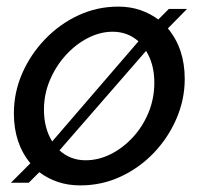

<svg xmlns="http://www.w3.org/2000/svg" viewBox="-20 -551 618 581"><path d="M223 10Q186 10 155 -0.5Q124 -11 99 -30L67 2H13L72 -57Q22 -117 22 -208Q22 -271 47 -328.5Q72 -386 116 -432Q160 -478 217 -504.5Q274 -531 338 -531Q374 -531 404.5 -520.5Q435 -510 459 -492L491 -524H546L488 -465Q539 -404 539 -312Q539 -250 514 -192Q489 -134 445.5 -88.5Q402 -43 345 -16.5Q288 10 223 10ZM113 -219Q113 -163 138 -123L399 -426Q366 -455 321 -455Q283 -455 246 -436Q209 -417 179 -384Q149 -351 131 -308.5Q113 -266 113 -219ZM239 -66Q278 -66 315 -84.5Q352 -103 382 -135.5Q412 -168 429.5 -210.5Q447 -253 447 -301Q447 -357 422 -397L160 -96Q193 -66 239 -66Z"/></svg>

Font: Raleway Medium
Style: Italic
Weight: 500
Italic angle: -12°
Designer: Matt McInerney, Pablo Impallari, Rodrigo Fuenzalida
Foundry: Matt McInerney, Pablo Impallari, Rodrigo Fuenzalida
Version: Version 4.026